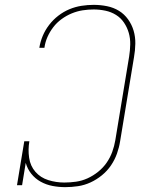

<svg xmlns="http://www.w3.org/2000/svg" viewBox="-20 -763 640 791"><path d="M249 8Q222 8 196 3Q170 -2 147.5 -14.5Q125 -27 109 -47Q93 -67 86 -92L71 0H50L80 -181H101Q95 -147 100 -113Q105 -79 126 -55Q147 -31 179 -21Q211 -11 245 -11Q269 -11 293.5 -14.5Q318 -18 341 -28.5Q364 -39 384.5 -55.5Q405 -72 419.5 -93Q434 -114 442.5 -137.5Q451 -161 455 -185L512 -530Q516 -555 516.5 -580Q517 -605 510.5 -627.5Q504 -650 491 -669.5Q478 -689 458 -701.5Q438 -714 414 -719Q390 -724 366 -724Q343 -724 320.5 -720.5Q298 -717 276 -708Q254 -699 234 -684.5Q214 -670 199.5 -651Q185 -632 175.5 -610.5Q166 -589 163 -566H142Q146 -591 156 -615Q166 -639 182.5 -660.5Q199 -682 220.5 -698.5Q242 -715 266 -725Q290 -735 315.5 -739Q341 -743 366 -743Q394 -743 421 -737.5Q448 -732 470 -718.5Q492 -705 507.5 -683.5Q523 -662 530.5 -636.5Q538 -611 537.5 -583Q537 -555 532 -527L475 -182Q471 -156 462 -130.5Q453 -105 437.5 -82Q422 -59 400 -41Q378 -23 353 -11.5Q328 0 301.5 4Q275 8 249 8Z"/></svg>

Font: Iosevka Curly Slab ThExObl
Style: Regular
Weight: 100
Width: 7
Italic angle: -9°
Monospace: yes
Designer: Belleve Invis
Foundry: Belleve Invis
Version: Version 11.1.0; ttfautohint (v1.8.3)